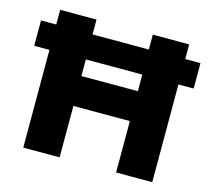

<svg xmlns="http://www.w3.org/2000/svg" viewBox="-101 -827 1051 949"><g transform="rotate(15 424.0 -352.5)"><path d="M94 0V-500H16V-630H94V-705H280V-629H568V-705H754V-630H832V-500H754V0H569V-263H280V0ZM280 -416H569V-501H280Z"/></g></svg>

Font: Nunito Sans 11pt Black
Style: Regular
Weight: 900
Version: Version 3.101;gftools[0.9.27]